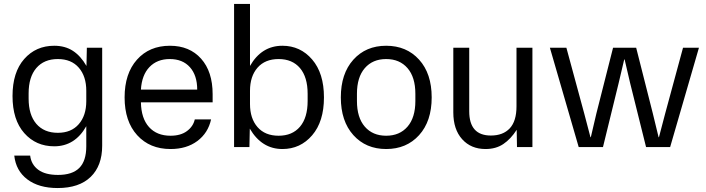

<svg xmlns="http://www.w3.org/2000/svg" viewBox="-20 -740 3554 966"><path d="M270 206.1Q175.3 206.1 117.7 162.6Q60.1 119.1 51.8 43H131.8Q137.2 87.9 172.4 114Q207.5 140.1 272 140.1Q343.8 140.1 378.9 105Q414.1 69.8 414.1 -3.9V-105Q356.9 -3.9 252.9 -3.9Q160.6 -3.9 101.8 -70.6Q43 -137.2 43 -256.8Q43 -376.5 101.8 -443.1Q160.6 -509.8 252.9 -509.8Q307.6 -509.8 346.9 -484.1Q386.2 -458.5 415 -408.2L417 -500H494.1V-6.8Q494.1 93.8 436.3 149.9Q378.4 206.1 270 206.1ZM124 -244.1Q124 -162.1 162.8 -116.9Q201.7 -71.8 271 -71.8Q338.4 -71.8 376.2 -115.2Q414.1 -158.7 414.1 -231V-283.2Q414.1 -356 376.5 -399.4Q338.9 -442.9 271 -442.9Q201.7 -442.9 162.8 -397.7Q124 -352.5 124 -270Z M837.9 9.8Q733.4 9.8 670.2 -59.8Q606.9 -129.4 606.9 -250Q606.9 -370.1 669.2 -439.9Q731.4 -509.8 835 -509.8Q933.6 -509.8 991.7 -444.8Q1049.8 -379.9 1049.8 -266.1V-225.1H689Q690.4 -144.5 729.7 -100.8Q769 -57.1 837.9 -57.1Q889.2 -57.1 920.7 -80.6Q952.1 -104 960 -139.2H1042Q1026.9 -70.8 972.9 -30.5Q918.9 9.8 837.9 9.8ZM689 -289.1H972.2Q972.2 -360.8 935.5 -401.9Q898.9 -442.9 834 -442.9Q770.5 -442.9 731.9 -402.6Q693.4 -362.3 689 -289.1Z M1400.9 9.8Q1296.9 9.8 1236.8 -92.8L1234.9 0H1157.7V-720.2H1237.8V-408.2Q1295.9 -509.8 1400.9 -509.8Q1491.2 -509.8 1550.5 -440.7Q1609.9 -371.6 1609.9 -250Q1609.9 -128.4 1550.5 -59.3Q1491.2 9.8 1400.9 9.8ZM1237.8 -216.8Q1237.8 -144 1275.6 -100.6Q1313.5 -57.1 1381.8 -57.1Q1450.7 -57.1 1489.3 -102.5Q1527.8 -147.9 1527.8 -231.9V-268.1Q1527.8 -352.1 1489.3 -397.5Q1450.7 -442.9 1381.8 -442.9Q1313.5 -442.9 1275.6 -399.4Q1237.8 -356 1237.8 -283.2Z M1922.9 9.8Q1820.8 9.8 1757.8 -60.3Q1694.8 -130.4 1694.8 -250Q1694.8 -369.6 1757.8 -439.7Q1820.8 -509.8 1922.9 -509.8Q2025.4 -509.8 2088.6 -439.9Q2151.9 -370.1 2151.9 -250Q2151.9 -129.9 2088.6 -60.1Q2025.4 9.8 1922.9 9.8ZM1775.9 -231.9Q1775.9 -148.4 1815.4 -102.8Q1855 -57.1 1922.9 -57.1Q1990.7 -57.1 2030.3 -102.8Q2069.8 -148.4 2069.8 -231.9V-268.1Q2069.8 -351.6 2030.3 -397.2Q1990.7 -442.9 1922.9 -442.9Q1855 -442.9 1815.4 -397.2Q1775.9 -351.6 1775.9 -268.1Z M2422.9 9.8Q2349.6 9.8 2305.2 -39.6Q2260.7 -88.9 2260.7 -174.8V-500H2340.8V-180.2Q2340.8 -58.1 2449.7 -58.1Q2510.7 -58.1 2544.7 -94.2Q2578.6 -130.4 2578.6 -205.1V-500H2658.7V0H2581.1L2579.6 -86.9Q2549.8 -40.5 2512.5 -15.4Q2475.1 9.8 2422.9 9.8Z M3180.7 -500 3264.6 -168.9 3293.5 -49.8H3295.4L3326.7 -168.9L3416.5 -500H3496.6L3351.6 0H3230.5L3150.4 -321.8L3122.6 -440.9H3120.6L3092.3 -320.8L3013.7 0H2891.6L2746.6 -500H2829.6L2919.4 -168.9L2950.7 -49.8H2952.6L2980.5 -168.9L3064.5 -500Z"/></svg>

Font: TASA Orbiter Deck
Style: Regular
Weight: 400
Designer: Weizhong Zhang
Version: Version 1.000;Glyphs 3.1.2 (3151)